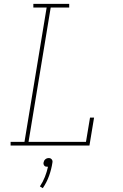

<svg xmlns="http://www.w3.org/2000/svg" viewBox="-20 -755 640 996"><path d="M35 0V-19H107L222 -716H153V-735H339V-716H243L128 -19H426L447 -145H468L444 0ZM202 221 187 212Q203 188 213 162.5Q223 137 229 110H226Q221 110 217 109Q213 108 210 104.5Q207 101 206 96.5Q205 92 206 88Q207 83 209 79Q211 75 215 71.5Q219 68 223.5 66.5Q228 65 233 65Q238 65 241.5 66.5Q245 68 248 71.5Q251 75 252 79Q253 83 252 88Q247 122 235 156Q223 190 202 221Z"/></svg>

Font: Iosevka Etoile Thin
Style: Italic
Weight: 100
Italic angle: -9°
Designer: Belleve Invis
Foundry: Belleve Invis
Version: Version 22.1.2; ttfautohint (v1.8.4)